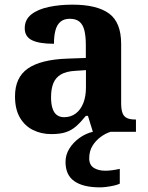

<svg xmlns="http://www.w3.org/2000/svg" viewBox="-20 -569 640 829"><path d="M201.5 10Q158.1 10 122.3 -7.8Q86.5 -25.6 65.6 -61.8Q44.8 -98 44.8 -153.1Q44.8 -234.6 100.3 -273.2Q155.9 -311.7 269 -315.8L350.6 -318.8V-374.2Q350.6 -410.7 344.8 -435.9Q339.1 -461.1 324.1 -474.5Q309 -487.9 281.5 -487.9Q256.1 -487.9 241 -475Q226 -462.2 219.5 -438.3Q213 -414.4 213 -380Q149.5 -380 118.1 -395.4Q86.8 -410.8 86.8 -446.9Q86.8 -484.1 114.8 -506.4Q142.9 -528.7 189.8 -538.8Q236.8 -548.9 292.9 -548.9Q398.2 -548.9 450.7 -510.8Q503.1 -472.6 503.1 -379.1V-123.9Q503.1 -96.4 508.9 -81.1Q514.6 -65.8 528 -59.4Q541.4 -53 563.4 -53H567V0H380.9L359.7 -68.6H350.6Q329 -41.8 309.3 -24.3Q289.6 -6.9 264.8 1.6Q240 10 201.5 10ZM256.9 -63Q285.8 -63 306.9 -78.9Q328 -94.7 339.6 -123.6Q351.1 -152.5 351.1 -191V-266.2L306.2 -263.2Q266.1 -261.2 243.2 -247.6Q220.2 -234.1 210.3 -209.6Q200.4 -185.1 200.4 -149.1Q200.4 -121 206.5 -101.6Q212.6 -82.3 225.2 -72.7Q237.9 -63 256.9 -63ZM412.1 240Q339.4 240 301.2 213.5Q262.9 187 262.9 130Q262.9 99 279.9 72Q296.9 45 323.9 26Q350.9 7 380.9 0H458.2Q437.2 6 415.7 21.5Q394.2 37 379.7 60Q365.2 83 365.2 115Q365.2 142.8 384.7 155.5Q404.2 168.1 434.2 168.1Q448.2 168.1 463.7 166.1Q479.2 164.1 497.2 160.1V224Q487.2 229 471.2 232.5Q455.2 236 439.2 238Q423.1 240 412.1 240Z"/></svg>

Font: Noto Serif Sinhala
Style: Regular
Weight: 400
Designer: Jelle Bosma - Monotype Design Team
Foundry: Monotype Imaging Inc.
Version: Version 2.006